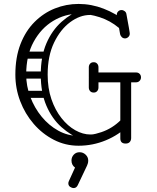

<svg xmlns="http://www.w3.org/2000/svg" viewBox="-20 -730 795 975"><path d="M618 -1Q591 -1 591 -27V-330Q591 -356 618 -356Q646 -356 646 -332V-29Q646 -17 639 -9Q632 -1 618 -1ZM471 -312Q461 -312 453.5 -319.5Q446 -327 446 -337Q446 -348 453.5 -355Q461 -362 471 -362H671Q682 -362 689 -355Q696 -348 696 -337Q696 -327 689 -319.5Q682 -312 671 -312ZM615 -535Q605 -535 598.5 -541.5Q592 -548 590 -556Q582 -604 578 -624.5Q574 -645 573.5 -650Q573 -655 573 -655Q573 -665 580 -672Q587 -679 597 -679Q606 -679 613.5 -673Q621 -667 622 -658Q631 -610 634.5 -589.5Q638 -569 638.5 -564.5Q639 -560 639 -559Q639 -549 631.5 -542Q624 -535 615 -535ZM226 -252Q226 -243 221 -238Q216 -233 209 -233H114Q98 -233 98 -252Q98 -269 115 -269H209Q226 -269 226 -252ZM224 -451Q224 -442 219 -437Q214 -432 207 -432H112Q96 -432 96 -451Q96 -468 113 -468H207Q224 -468 224 -451ZM218 -350Q218 -341 213 -336Q208 -331 201 -331H106Q90 -331 90 -350Q90 -367 107 -367H201Q218 -367 218 -350ZM400 -18Q341 -41 292.5 -84Q244 -127 215.5 -193.5Q187 -260 187 -351Q187 -443 215.5 -509.5Q244 -576 293 -619.5Q342 -663 401 -685L442 -654Q441 -654 439.5 -654Q438 -654 437 -654Q386 -654 336.5 -617.5Q287 -581 254.5 -513.5Q222 -446 222 -351Q222 -282 241 -226.5Q260 -171 292 -130.5Q324 -90 362.5 -68.5Q401 -47 439 -47Q449 -47 461 -49ZM379 10Q312 10 253.5 -20Q195 -50 151 -101Q107 -152 82.5 -216.5Q58 -281 58 -351Q58 -439 84 -506Q110 -573 155.5 -618.5Q201 -664 258.5 -687Q316 -710 379 -710Q444 -710 506 -686Q568 -662 618 -622Q631 -612 631 -598Q631 -584 622 -578Q618 -575 612 -575Q605 -575 597 -580Q589 -585 583 -589Q540 -625 486.5 -642.5Q433 -660 379 -660Q310 -660 249.5 -623.5Q189 -587 151 -518Q113 -449 113 -351Q113 -293 134 -237.5Q155 -182 191.5 -137.5Q228 -93 276 -66.5Q324 -40 379 -40Q439 -40 495 -59Q551 -78 594 -121Q599 -126 605 -133.5Q611 -141 617 -141Q628 -141 635 -135Q644 -129 644 -116Q644 -105 633 -94Q584 -45 517.5 -17.5Q451 10 379 10ZM456 -414Q467 -414 473 -407Q480 -400 480 -388V-339Q480 -328 474 -320Q467 -313 456 -313Q444 -313 437 -320Q431 -328 431 -339V-388Q431 -400 438 -407Q444 -414 456 -414ZM456 -260Q444 -260 438 -267Q431 -274 431 -286V-335Q431 -347 437 -354Q444 -361 456 -361Q467 -361 474 -354Q480 -347 480 -335V-286Q480 -274 473 -267Q467 -260 456 -260ZM342 222Q327 216 327 201Q327 195 330 189L361 121Q343 108 343 85Q343 68 354.5 55.5Q366 43 384 43Q402 43 415 55.5Q428 68 428 85Q428 94 426 100Q424 106 422 111L375 210Q368 225 354 225Q348 225 342 222Z"/></svg>

Font: Nsibidi Libre Uzo
Style: Regular
Weight: 400
Designer: Oluwaseun Badejo
Version: Version 1.021